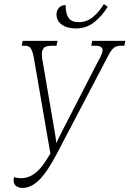

<svg xmlns="http://www.w3.org/2000/svg" viewBox="-20 -915 637 945"><path d="M92 10Q73 10 60 1Q47 -8 47 -27Q47 -33 49 -43Q66 -38 84 -38Q121 -38 153.5 -63Q186 -88 219 -145L228 -159L146 -634Q140 -664 131.5 -677Q123 -690 100 -690H87L92 -714H263L258 -690H239Q203 -690 194.5 -677.5Q186 -665 186 -651Q186 -641 187 -630.5Q188 -620 190 -613L251 -256Q253 -243 254.5 -232.5Q256 -222 257 -211Q263 -223 267.5 -233Q272 -243 279 -256L462 -612Q472 -629 478.5 -644Q485 -659 485 -668Q485 -690 448 -690H429L434 -714H597L592 -690H577Q553 -690 539.5 -679Q526 -668 509 -634L259 -157Q210 -64 170.5 -27Q131 10 92 10ZM352 -775Q310 -775 284 -794Q258 -813 258 -844Q258 -863 270 -876.5Q282 -890 303 -890Q303 -848 317.5 -827Q332 -806 368 -806Q408 -806 439.5 -833Q471 -860 491 -895L510 -882Q484 -838 445 -806.5Q406 -775 352 -775Z"/></svg>

Font: Noto Serif ExtraCondensed ExtraLight
Style: Italic
Weight: 200
Width: 2
Italic angle: -12°
Designer: Monotype Design Team
Foundry: Monotype Imaging Inc.
Version: Version 2.014; ttfautohint (v1.8.4.7-5d5b)